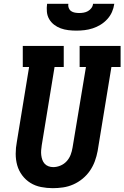

<svg xmlns="http://www.w3.org/2000/svg" viewBox="-20 -975 650 1003"><path d="M256 8Q225 8 194.5 2Q164 -4 139 -19.5Q114 -35 96 -59Q78 -83 70 -111.5Q62 -140 62 -171.5Q62 -203 68 -234L132 -625H99V-735H313V-625H265L198 -216Q196 -203 195 -190Q194 -177 195.5 -164.5Q197 -152 201 -140.5Q205 -129 213 -120Q221 -111 233 -106.5Q245 -102 258 -102Q277 -102 296 -110Q315 -118 328.5 -133Q342 -148 349 -166.5Q356 -185 359 -204L429 -625H396V-735H610V-625H562L490 -186Q485 -159 475.5 -133Q466 -107 450 -83.5Q434 -60 411.5 -41.5Q389 -23 363 -11.5Q337 0 309.5 4Q282 8 256 8ZM379 -815Q358 -815 337 -817.5Q316 -820 297 -827Q278 -834 262.5 -846Q247 -858 237 -875Q227 -892 225 -913Q223 -934 226 -955H337Q335 -944 339 -933.5Q343 -923 351.5 -917Q360 -911 371.5 -909Q383 -907 394 -907Q405 -907 417 -909Q429 -911 439.5 -917Q450 -923 457.5 -933Q465 -943 466 -955H577Q574 -933 565 -912.5Q556 -892 540.5 -875Q525 -858 505.5 -846Q486 -834 464.5 -827Q443 -820 421.5 -817.5Q400 -815 379 -815Z"/></svg>

Font: Iosevka Curly Slab XBdExObl
Style: Regular
Weight: 800
Width: 7
Italic angle: -9°
Monospace: yes
Designer: Belleve Invis
Foundry: Belleve Invis
Version: Version 11.1.0; ttfautohint (v1.8.3)